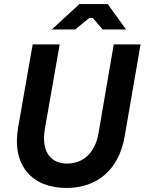

<svg xmlns="http://www.w3.org/2000/svg" viewBox="-20 -920 717 952"><path d="M310 12C458 12 569 -75 598 -243L677 -700H544L468 -257C451 -162 392 -109 313 -109C228 -109 183 -172 203 -284L276 -700H142L70 -289C37 -99 139 12 310 12ZM237 -774H353L423 -831H440L489 -774H605L514 -900H374Z"/></svg>

Font: Fixel Text 20240404 SemiBold
Style: Italic
Weight: 600
Width: 4
Italic angle: -10°
Designer: AlfaBravo + MacPaw
Foundry: Kyrylo Tkachov, Marchela Mozhyna, Serhii Makarenko, Maria Weinstein, Zakhar Kryvoshyya
Version: Version 1.211;Glyphs 3.2 (3225)